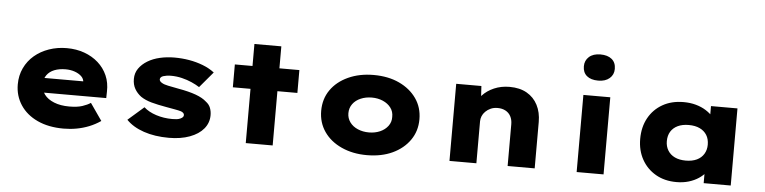

<svg xmlns="http://www.w3.org/2000/svg" viewBox="-48 -1066 5266 1322"><g transform="rotate(5 2585.0 -405.5)"><path d="M417 10Q313 10 236.5 -25.5Q160 -61 118.5 -124Q77 -187 77 -266Q77 -328 101.5 -379.5Q126 -431 169 -467.5Q212 -504 269.5 -524Q327 -544 392 -544Q458 -544 513.5 -524Q569 -504 610 -467.5Q651 -431 673 -381Q695 -331 693 -270L692 -225H194L171 -326H543L525 -301V-320Q524 -344 506 -361Q488 -378 459.5 -388Q431 -398 396 -398Q353 -398 319.5 -385Q286 -372 267 -345.5Q248 -319 248 -281Q248 -242 270.5 -211.5Q293 -181 337.5 -163Q382 -145 443 -145Q498 -145 533 -156.5Q568 -168 590 -183L672 -65Q634 -39 592.5 -22.5Q551 -6 507 2Q463 10 417 10Z M1145 10Q1047 10 971 -16Q895 -42 850 -89L960 -185Q993 -155 1045.5 -138Q1098 -121 1157 -121Q1173 -121 1187 -122.5Q1201 -124 1212 -129Q1223 -134 1229 -140Q1235 -146 1235 -155Q1235 -170 1213 -179Q1197 -184 1168 -189Q1139 -194 1107 -200Q1049 -210 1005.5 -222Q962 -234 931 -255Q903 -276 886.5 -305Q870 -334 870 -373Q870 -414 892 -445.5Q914 -477 951 -499.5Q988 -522 1036 -533Q1084 -544 1136 -544Q1189 -544 1238.5 -535.5Q1288 -527 1333.5 -509.5Q1379 -492 1414 -465L1322 -356Q1299 -371 1267.5 -385Q1236 -399 1199 -408Q1162 -417 1123 -417Q1107 -417 1094 -415Q1081 -413 1070 -409.5Q1059 -406 1053.5 -399.5Q1048 -393 1048 -386Q1048 -379 1052.5 -373Q1057 -367 1066 -362Q1080 -353 1109.5 -347Q1139 -341 1181 -333Q1255 -320 1303 -302.5Q1351 -285 1377 -261Q1400 -244 1409 -220.5Q1418 -197 1418 -170Q1418 -117 1384.5 -76.5Q1351 -36 1289 -13Q1227 10 1145 10Z M1676 0V-685H1862V0ZM1554 -375V-533H2000V-375Z M2513 10Q2415 10 2337.5 -25.5Q2260 -61 2217 -123.5Q2174 -186 2174 -267Q2174 -349 2217 -411Q2260 -473 2337.5 -508.5Q2415 -544 2513 -544Q2614 -544 2690 -508.5Q2766 -473 2809.5 -411Q2853 -349 2853 -267Q2853 -186 2809.5 -123.5Q2766 -61 2690 -25.5Q2614 10 2513 10ZM2514 -147Q2556 -147 2590.5 -162Q2625 -177 2645.5 -204.5Q2666 -232 2665 -267Q2666 -304 2645.5 -331Q2625 -358 2590.5 -373Q2556 -388 2514 -388Q2472 -388 2437 -373Q2402 -358 2382 -330.5Q2362 -303 2362 -267Q2362 -232 2382 -204.5Q2402 -177 2437 -162Q2472 -147 2514 -147Z M3084 0V-533H3258L3266 -403L3221 -390Q3233 -432 3265 -467Q3297 -502 3345.5 -523Q3394 -544 3453 -544Q3523 -544 3572 -516Q3621 -488 3647 -437.5Q3673 -387 3673 -321V0H3486V-289Q3486 -320 3473.5 -343.5Q3461 -367 3437.5 -379.5Q3414 -392 3383 -392Q3356 -392 3335 -382.5Q3314 -373 3299 -358Q3284 -343 3277 -325.5Q3270 -308 3270 -290V0H3178Q3137 0 3113.5 0Q3090 0 3084 0Z M3963 0V-533H4149V0ZM4056 -640Q4005 -640 3977 -663.5Q3949 -687 3949 -730Q3949 -770 3977.5 -795.5Q4006 -821 4056 -821Q4106 -821 4134.5 -797.5Q4163 -774 4163 -730Q4163 -690 4134 -665Q4105 -640 4056 -640Z M4653 9Q4571 9 4509.5 -26.5Q4448 -62 4413.5 -124Q4379 -186 4379 -266Q4379 -348 4413.5 -410.5Q4448 -473 4510 -508.5Q4572 -544 4655 -544Q4702 -544 4741 -533Q4780 -522 4810 -503Q4840 -484 4860 -461Q4880 -438 4887 -416L4845 -412V-533H5028V0H4841V-141L4880 -131Q4875 -104 4855.5 -79Q4836 -54 4806 -34Q4776 -14 4737.5 -2.5Q4699 9 4653 9ZM4704 -144Q4749 -144 4780.5 -159Q4812 -174 4829 -202Q4846 -230 4846 -266Q4846 -305 4829 -332.5Q4812 -360 4780.5 -375Q4749 -390 4704 -390Q4660 -390 4628.5 -375Q4597 -360 4580 -332.5Q4563 -305 4563 -266Q4563 -230 4580 -202Q4597 -174 4628.5 -159Q4660 -144 4704 -144Z"/></g></svg>

Font: Lexend Giga ExtraBold
Style: Regular
Weight: 800
Designer: Bonnie Shaver-Troup, Thomas Jockin
Foundry: Lexend
Version: Version 1.007